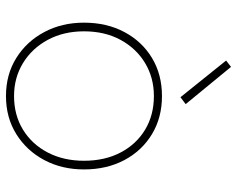

<svg xmlns="http://www.w3.org/2000/svg" viewBox="-96 -697 801 649"><g transform="rotate(90 304.5 -372.5)"><path d="M304.7 7.8Q231.9 7.8 176 -27.1Q120.1 -62 88.4 -121.6Q56.6 -181.2 56.6 -255.9Q56.6 -333 88.4 -392.6Q120.1 -452.1 176 -485.8Q231.9 -519.5 304.7 -519.5Q377.4 -519.5 433.3 -485.8Q489.3 -452.1 521 -392.6Q552.7 -333 552.7 -255.9Q552.7 -181.2 521 -121.6Q489.3 -62 433.3 -27.1Q377.4 7.8 304.7 7.8ZM304.7 -19.5Q369.1 -19.5 418.5 -49.8Q467.8 -80.1 495.6 -133.5Q523.4 -187 523.4 -255.9Q523.4 -326.2 495.6 -379.4Q467.8 -432.6 418.5 -462.4Q369.1 -492.2 304.7 -492.2Q242.7 -492.2 193.1 -462.4Q143.6 -432.6 114.7 -379.4Q85.9 -326.2 85.9 -255.9Q85.9 -187 114.7 -133.5Q143.6 -80.1 193.1 -49.8Q242.7 -19.5 304.7 -19.5ZM308.6 -582 184.6 -736.3 206.1 -752.9 332 -599.6Z"/></g></svg>

Font: Reddit Sans ExtraLight
Style: Regular
Weight: 250
Designer: Stephen Hutchings
Foundry: Reddit
Version: Version 1.014